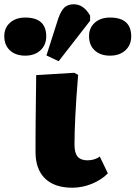

<svg xmlns="http://www.w3.org/2000/svg" viewBox="-107 -863 633 897"><path d="M231 14Q148 14 103.5 -29Q59 -72 59 -153Q59 -174 59 -211.5Q59 -249 59.5 -293Q60 -337 60.5 -381Q61 -425 61.5 -459.5Q62 -494 62 -512L240 -523L258 -513Q249 -404 245 -323Q241 -242 241 -187Q241 -149 255.5 -131.5Q270 -114 302 -114Q319 -114 334.5 -119Q350 -124 359 -132L397 -53Q366 -22 321.5 -4Q277 14 231 14ZM167 -577 110 -604 165 -776Q178 -813 194 -828Q210 -843 238 -843Q284 -843 314 -790V-766ZM11 -603Q-34 -603 -60.5 -627.5Q-87 -652 -87 -694Q-87 -733 -60 -757Q-33 -781 11 -781Q109 -781 109 -693Q109 -653 82 -628Q55 -603 11 -603ZM407 -603Q362 -603 335.5 -627.5Q309 -652 309 -694Q309 -733 336 -757Q363 -781 407 -781Q506 -781 506 -693Q506 -653 479 -628Q452 -603 407 -603Z"/></svg>

Font: Literata 12pt ExtraBold
Style: Regular
Weight: 800
Designer: Latin by Veronika Burian and Jose Scaglione. Greek by Irene Vlachou. Cyrillic by Vera Evstafieva.
Foundry: TypeTogether
Version: Version 3.002